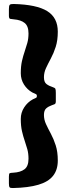

<svg xmlns="http://www.w3.org/2000/svg" viewBox="-20 -800 352 970"><path d="M49.7 -779.8Q33.5 -780.3 29.2 -775.6Q25 -771 25 -754.2V-721.2Q25 -706.2 31.5 -704.7Q38 -703.2 50.5 -702.2Q85.2 -699.5 104.6 -683.9Q124 -668.2 124 -631Q124 -604.5 118 -582.9Q112 -561.2 104.5 -539.6Q97 -518 91 -491.9Q85 -465.7 85 -430Q85 -398.5 101.2 -372.9Q117.5 -347.3 143 -333Q155.3 -326.8 160.8 -324.8Q166.3 -322.8 166.3 -315Q166.3 -307.2 161.4 -305.5Q156.5 -303.7 145.5 -298Q119 -283.5 102 -257.2Q85 -231 85 -199Q85 -163.5 91 -137.4Q97 -111.3 104.5 -89.6Q112 -68 118 -46.4Q124 -24.8 124 2Q124 40 103.7 55.2Q83.5 70.5 47 72.5Q33 73 29 75.1Q25 77.2 25 92.7V126.5Q25 141.5 28.4 146Q31.7 150.5 45.5 150Q123.5 148.3 173.6 133.5Q223.8 118.8 247.9 88.5Q272 58.3 272 11Q272 -33 261.5 -65.6Q251 -98.2 237 -124.2Q223 -150.2 212.5 -172.9Q202 -195.5 202 -219Q202 -242.5 213.5 -252.5Q225 -262.5 241 -268Q249.3 -271 255.6 -273.5Q262 -276 262 -288.2V-330.5Q262 -346.3 259.8 -351.3Q257.5 -356.3 246 -360Q228 -365.5 215 -375.3Q202 -385 202 -410Q202 -433.5 212.5 -456.1Q223 -478.8 237 -504.8Q251 -530.8 261.5 -563.4Q272 -596 272 -640Q272 -710.8 218.5 -743.9Q165 -777 49.7 -779.8Z"/></svg>

Font: Besley
Style: Regular
Weight: 400
Designer: Owen Earl
Foundry: indestructible type*
Version: Version 4.000